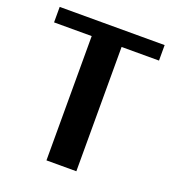

<svg xmlns="http://www.w3.org/2000/svg" viewBox="-121 -744 758 839"><g transform="rotate(20 258.0 -325.0)"><path d="M189 0V-578H14V-650H502V-578H328V0Z"/></g></svg>

Font: Arsenal
Style: Bold
Weight: 700
Designer: Andrij Shevchenko
Foundry: Stairsfor
Version: Version 2.001;PS 002.001;hotconv 1.0.88;makeotf.lib2.5.64775